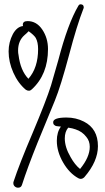

<svg xmlns="http://www.w3.org/2000/svg" viewBox="-20 -828 490 892"><path d="M227 -260Q227 -256 228 -253Q229 -250 231.5 -248Q234 -246 236 -244.5Q238 -243 243 -242Q248 -241 251.5 -241Q255 -241 262 -240Q263 -240 263 -240Q244 -214 244 -174Q244 -124 273 -73.5Q302 -23 344 0Q350 3 355 3Q364 3 372 -5Q435 -78 435 -149Q435 -230 370 -263Q333 -282 289 -282Q227 -282 227 -260ZM131 -209Q70 -66 43 16Q42 17 42 23Q42 32 48.5 38Q55 44 64 44Q78 44 82 31Q107 -47 154 -164Q170 -203 196 -266Q206 -291 235 -361Q262 -427 301 -573Q337 -710 368 -789Q369 -790 369 -794Q369 -808 354 -808Q348 -808 344 -801Q295 -718 251 -549Q222 -447 217 -431Q195 -361 131 -209ZM352 -43Q328 -62 308 -98Q281 -144 281 -185Q281 -216 297 -235Q318 -232 331 -227Q362 -217 381 -192Q397 -173 397 -146Q397 -98 352 -43ZM87 -707Q59 -704 40 -670Q20 -632 20 -589Q20 -540 42 -490.5Q64 -441 100 -411Q116 -401 128 -413Q203 -482 203 -600Q203 -651 176.5 -690.5Q150 -730 108 -730Q86 -730 86 -713Q86 -710 87 -707ZM113 -683Q138 -665 146 -652Q157 -632 157 -600Q157 -513 112 -462Q75 -500 66 -573Q64 -581 64 -593Q64 -639 94 -665Q106 -675 113 -683Z"/></svg>

Font: Neythal
Style: Regular
Weight: 400
Designer: Tharique Azeez
Foundry: Tharique Azeez
Version: Version 0.44